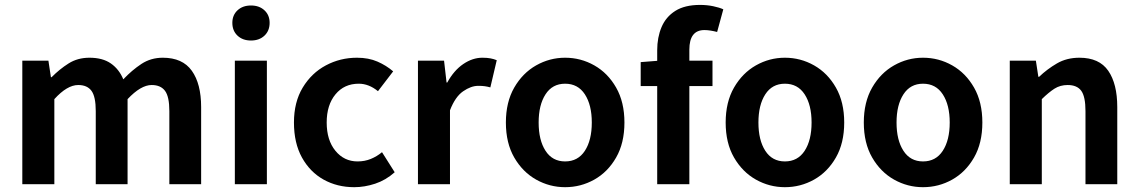

<svg xmlns="http://www.w3.org/2000/svg" viewBox="-20 -758 4685 790"><path d="M71.8 0V-508.3H179.2L189.5 -440.4H192.4Q224.6 -473.1 262 -496.8Q299.3 -520.5 348.1 -520.5Q402.3 -520.5 436.3 -496.8Q470.2 -473.1 487.3 -431.6Q522.9 -469.2 561.8 -494.9Q600.6 -520.5 649.9 -520.5Q731 -520.5 769.3 -466.8Q807.6 -413.1 807.6 -317.4V0H676.8V-300.8Q676.8 -360.4 658.9 -384.3Q641.1 -408.2 604 -408.2Q559.6 -408.2 504.9 -350.1V0H374V-300.8Q374 -360.4 356.4 -384.3Q338.9 -408.2 301.8 -408.2Q256.3 -408.2 203.6 -350.1V0Z M946.3 0V-508.3H1078.1V0ZM1012.7 -591.3Q978.5 -591.3 957.3 -611.3Q936 -631.3 936 -664.1Q936 -695.8 957.3 -715.6Q978.5 -735.4 1012.7 -735.4Q1046.9 -735.4 1068.1 -715.6Q1089.4 -695.8 1089.4 -664.1Q1089.4 -631.3 1068.1 -611.3Q1046.9 -591.3 1012.7 -591.3Z M1437.5 12.2Q1367.7 12.2 1311.5 -19Q1255.4 -50.3 1222.4 -109.9Q1189.5 -169.4 1189.5 -253.9Q1189.5 -337.9 1225.6 -397.7Q1261.7 -457.5 1320.8 -489Q1379.9 -520.5 1448.7 -520.5Q1496.6 -520.5 1533 -504.6Q1569.3 -488.8 1597.7 -464.4L1535.2 -382.8Q1497.6 -413.6 1456.1 -413.6Q1396.5 -413.6 1360.4 -369.9Q1324.2 -326.2 1324.2 -253.9Q1324.2 -181.2 1360.1 -137.5Q1396 -93.8 1451.2 -93.8Q1480.5 -93.8 1505.6 -104Q1530.8 -114.3 1551.8 -131.8L1604 -49.3Q1567.4 -16.6 1523.7 -2.2Q1480 12.2 1437.5 12.2Z M1699.7 0V-508.3H1807.1L1817.4 -418.5H1820.3Q1847.7 -468.3 1886 -494.4Q1924.3 -520.5 1964.8 -520.5Q1984.9 -520.5 1998.5 -517.8Q2012.2 -515.1 2023.9 -510.3L1997.6 -398.4Q1984.9 -401.9 1974.4 -403.3Q1963.9 -404.8 1947.8 -404.8Q1918 -404.8 1885.5 -382.3Q1853 -359.9 1831.5 -304.2V0Z M2305.2 12.2Q2241.7 12.2 2186 -19Q2130.4 -50.3 2095.9 -109.9Q2061.5 -169.4 2061.5 -253.9Q2061.5 -337.9 2095.9 -397.7Q2130.4 -457.5 2186 -489Q2241.7 -520.5 2305.2 -520.5Q2369.6 -520.5 2425.3 -489Q2481 -457.5 2515.1 -397.7Q2549.3 -337.9 2549.3 -253.9Q2549.3 -169.4 2515.1 -109.9Q2481 -50.3 2425.3 -19Q2369.6 12.2 2305.2 12.2ZM2305.2 -93.8Q2357.9 -93.8 2386.5 -137.5Q2415 -181.2 2415 -253.9Q2415 -326.2 2386.5 -369.9Q2357.9 -413.6 2305.2 -413.6Q2252.9 -413.6 2224.6 -369.9Q2196.3 -326.2 2196.3 -253.9Q2196.3 -181.2 2224.6 -137.5Q2252.9 -93.8 2305.2 -93.8Z M2684.1 0V-551.3Q2684.1 -604 2701.9 -646.2Q2719.7 -688.5 2758.5 -713.1Q2797.4 -737.8 2860.4 -737.8Q2889.2 -737.8 2914.6 -732.4Q2939.9 -727.1 2956.1 -719.7L2930.7 -626.5Q2917.5 -629.9 2904.1 -632.1Q2890.6 -634.3 2878.4 -634.3Q2816.4 -634.3 2816.4 -553.7V0ZM2616.2 -403.8V-502.4L2691.4 -508.3H2911.6V-403.8Z M3209.5 12.2Q3146 12.2 3090.3 -19Q3034.7 -50.3 3000.2 -109.9Q2965.8 -169.4 2965.8 -253.9Q2965.8 -337.9 3000.2 -397.7Q3034.7 -457.5 3090.3 -489Q3146 -520.5 3209.5 -520.5Q3273.9 -520.5 3329.6 -489Q3385.3 -457.5 3419.4 -397.7Q3453.6 -337.9 3453.6 -253.9Q3453.6 -169.4 3419.4 -109.9Q3385.3 -50.3 3329.6 -19Q3273.9 12.2 3209.5 12.2ZM3209.5 -93.8Q3262.2 -93.8 3290.8 -137.5Q3319.3 -181.2 3319.3 -253.9Q3319.3 -326.2 3290.8 -369.9Q3262.2 -413.6 3209.5 -413.6Q3157.2 -413.6 3128.9 -369.9Q3100.6 -326.2 3100.6 -253.9Q3100.6 -181.2 3128.9 -137.5Q3157.2 -93.8 3209.5 -93.8Z M3777.8 12.2Q3714.4 12.2 3658.7 -19Q3603 -50.3 3568.6 -109.9Q3534.2 -169.4 3534.2 -253.9Q3534.2 -337.9 3568.6 -397.7Q3603 -457.5 3658.7 -489Q3714.4 -520.5 3777.8 -520.5Q3842.3 -520.5 3897.9 -489Q3953.6 -457.5 3987.8 -397.7Q4022 -337.9 4022 -253.9Q4022 -169.4 3987.8 -109.9Q3953.6 -50.3 3897.9 -19Q3842.3 12.2 3777.8 12.2ZM3777.8 -93.8Q3830.6 -93.8 3859.1 -137.5Q3887.7 -181.2 3887.7 -253.9Q3887.7 -326.2 3859.1 -369.9Q3830.6 -413.6 3777.8 -413.6Q3725.6 -413.6 3697.3 -369.9Q3668.9 -326.2 3668.9 -253.9Q3668.9 -181.2 3697.3 -137.5Q3725.6 -93.8 3777.8 -93.8Z M4134.8 0V-508.3H4242.2L4252.4 -441.9H4255.4Q4288.6 -473.6 4328.9 -497.1Q4369.1 -520.5 4421.4 -520.5Q4502.9 -520.5 4540 -466.8Q4577.1 -413.1 4577.1 -317.4V0H4446.3V-300.8Q4446.3 -360.4 4429 -384.3Q4411.6 -408.2 4373 -408.2Q4342.3 -408.2 4318.6 -393.1Q4294.9 -377.9 4266.6 -350.1V0Z"/></svg>

Font: Akatab ExtraBold
Style: Regular
Weight: 800
Designer: SIL International
Foundry: SIL International
Version: Version 3.000